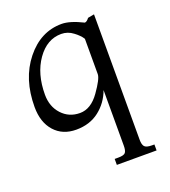

<svg xmlns="http://www.w3.org/2000/svg" viewBox="-132 -578 802 908"><g transform="rotate(-20 269.0 -124.0)"><path d="M500 234H300V204H318Q347 204 354.5 194Q362 184 362 160V-120Q341 -62 293.5 -25Q246 12 177.5 12Q109 12 68.5 -33.5Q28 -79 28 -156Q28 -297 102 -389.5Q176 -482 282 -482Q324 -482 388 -450Q398 -450 410 -466L442 -472V160Q442 183 450.5 193.5Q459 204 488 204H500ZM362 -200V-378Q360 -380 357.5 -384.5Q355 -389 345 -399Q335 -409 324 -417Q297 -438 264 -438Q192 -438 143 -368.5Q94 -299 94 -194Q94 -134 130 -95Q166 -56 221 -56Q276 -56 319 -116.5Q362 -177 362 -200Z"/></g></svg>

Font: Montaga
Style: Regular
Weight: 400
Designer: Alejandra Rodriguez
Foundry: Alejandra Rodriguez
Version: Version 1.001